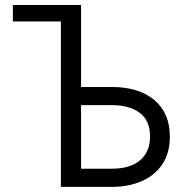

<svg xmlns="http://www.w3.org/2000/svg" viewBox="-20 -726 724 746"><path d="M414.5 0H216.5V-642.5H30V-706.5H295V-388H414.5Q519.5 -388 579.8 -337.2Q640 -286.5 640 -195.5Q640 -132.5 611.5 -89Q583 -45.5 532 -22.8Q481 0 414.5 0ZM414.5 -70.5Q486 -70.5 524.5 -103.5Q563 -136.5 563 -195.5Q563 -258 522.8 -287.8Q482.5 -317.5 414.5 -317.5H295V-70.5Z"/></svg>

Font: Acari Sans
Style: Regular
Weight: 400
Designer: Alfredo Marco Pradil and Stefan Peev (font) & Cristiano Sobral (main changes)
Foundry: Alfredo Marco Pradil and Stefan Peev (font) & Cristiano Sobral (main changes)
Version: Version 1.063; ttfautohint (v1.8.3)